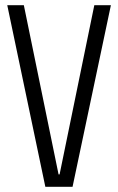

<svg xmlns="http://www.w3.org/2000/svg" viewBox="-20 -720 456 741"><path d="M8 -700H72L206 -47H210L344 -700H408L260 1H155Z"/></svg>

Font: Pathway Extreme Condensed ExtraLight
Style: Regular
Weight: 250
Width: 3
Version: Version 1.001;gftools[0.9.26]